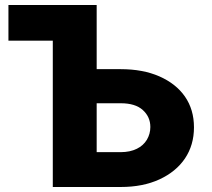

<svg xmlns="http://www.w3.org/2000/svg" viewBox="-20 -747 847 767"><path d="M13.7 -727.1H332V-584.5H13.7ZM300.3 -334.5V-470.7H462.4Q550.8 -470.7 616.7 -441.9Q683.1 -412.6 718.8 -361.3Q754.9 -309.1 754.9 -238.3Q754.9 -167.5 718.8 -113.8Q683.1 -61 616.7 -30.3Q550.8 0 462.4 0H190.9V-727.1H366.2V-139.2H462.4Q499.5 -139.2 526.9 -152.8Q552.7 -165.5 566.9 -189Q580.6 -212.4 580.6 -239.7Q580.6 -280.3 550.3 -307.6Q520.5 -334.5 462.4 -334.5Z"/></svg>

Font: My Font
Style: Regular
Weight: 500
Designer: Rasmus Andersson
Foundry: rsms
Version: Version 0.001